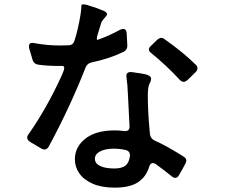

<svg xmlns="http://www.w3.org/2000/svg" viewBox="-20 -822 1040 882"><path d="M548 -584Q479 -551 399 -535Q381 -530 374 -514Q301 -328 204 -149Q196 -135 184 -135Q181 -135 171 -139L117 -171Q105 -179 105 -190Q105 -198 111 -205Q196 -327 262 -472L270 -491Q275 -503 275 -509Q275 -519 267 -519H253Q198 -519 155 -525Q136 -528 130 -546L114 -600Q113 -603 113 -609Q113 -629 137 -624Q196 -613 257 -613Q283 -613 296 -614Q316 -615 322 -635Q331 -662 337 -689Q354 -764 354 -798Q354 -802 363 -802Q369 -802 381 -799Q427 -785 457 -772Q462 -770 467 -765.5Q472 -761 472 -757Q472 -751 460 -739Q459 -737 453 -730.5Q447 -724 445 -717L431 -671Q426 -657 425 -647Q424 -637 428 -639Q478 -656 533 -686Q541 -689 546 -689Q561 -689 562 -668L565 -612Q565 -593 548 -584ZM720 -648Q729 -648 736 -642Q820 -583 879 -525Q887 -518 887 -508Q887 -499 879 -491L841 -454Q831 -446 824 -446Q815 -446 806 -455Q743 -523 675 -578Q664 -586 664 -595Q664 -602 672 -610Q697 -635 703 -640Q713 -648 720 -648ZM667 -226 669 -204Q672 -186 689 -177Q742 -154 823 -103Q836 -95 836 -84Q836 -81 832 -71Q818 -44 802 -17Q795 -5 785 -5Q777 -5 769 -12Q733 -41 696 -68Q688 -73 683 -73Q670 -73 665 -55Q651 -9 613.5 15.5Q576 40 507 40Q447 40 406 22Q365 4 344.5 -25.5Q324 -55 324 -90Q324 -147 372 -185Q420 -223 507 -223Q529 -223 550 -220H555Q575 -220 575 -239Q575 -255 574 -262L568 -381Q566 -434 561 -467Q559 -480 565 -486Q571 -492 584 -491Q637 -484 654 -479Q674 -472 674 -462V-459Q674 -453 670.5 -445Q667 -437 665 -434Q659 -416 659 -384Q659 -312 667 -226ZM577 -106Q578 -128 557 -133Q530 -139 503 -139Q464 -139 440 -126.5Q416 -114 416 -93Q416 -71 440 -59.5Q464 -48 505 -48Q539 -48 556 -61Q573 -74 577 -106Z"/></svg>

Font: Shippori Gothic B2 Bold
Style: Regular
Weight: 700
Designer: FONTDASU
Foundry: FONTDASU / Google Inc. / but / Adobe
Version: Version 1.130